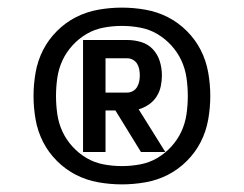

<svg xmlns="http://www.w3.org/2000/svg" viewBox="-20 -913 640 504"><path d="M300 -429Q269 -429 238 -434.5Q207 -440 179.5 -454Q152 -468 129.5 -490.5Q107 -513 93 -540.5Q79 -568 73.5 -599Q68 -630 68 -661Q68 -692 73.5 -723Q79 -754 93 -781.5Q107 -809 129.5 -831.5Q152 -854 179.5 -868Q207 -882 238 -887.5Q269 -893 300 -893Q331 -893 362 -887.5Q393 -882 420.5 -868Q448 -854 470.5 -831.5Q493 -809 507 -781.5Q521 -754 526.5 -723Q532 -692 532 -661Q532 -630 526.5 -599Q521 -568 507 -540.5Q493 -513 470.5 -490.5Q448 -468 420.5 -454Q393 -440 362 -434.5Q331 -429 300 -429ZM300 -477Q324 -477 348 -481.5Q372 -486 392.5 -498Q413 -510 429.5 -528Q446 -546 456 -567.5Q466 -589 469.5 -613Q473 -637 473 -661Q473 -685 469.5 -709Q466 -733 456 -754.5Q446 -776 429.5 -794Q413 -812 392.5 -824Q372 -836 348 -840.5Q324 -845 300 -845Q276 -845 252 -840.5Q228 -836 207.5 -824Q187 -812 170.5 -794Q154 -776 144 -754.5Q134 -733 130.5 -709Q127 -685 127 -661Q127 -637 130.5 -613Q134 -589 144 -567.5Q154 -546 170.5 -528Q187 -510 207.5 -498Q228 -486 252 -481.5Q276 -477 300 -477ZM198 -514V-808H314Q333 -808 351 -802.5Q369 -797 381.5 -783.5Q394 -770 399.5 -752Q405 -734 405 -715Q405 -701 402 -686.5Q399 -672 391 -659.5Q383 -647 370.5 -638.5Q358 -630 344 -626L414 -514H350L283 -623H257V-514ZM257 -670H314Q322 -670 329 -674Q336 -678 340 -685Q344 -692 345.5 -699.5Q347 -707 347 -715Q347 -723 345.5 -731Q344 -739 340 -745.5Q336 -752 329 -756Q322 -760 314 -760H257Z"/></svg>

Font: Iosevka SS04 Heavy Extended
Style: Regular
Weight: 900
Width: 7
Monospace: yes
Designer: Belleve Invis
Foundry: Belleve Invis
Version: Version 19.0.0; ttfautohint (v1.8.4)